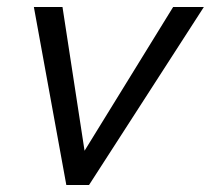

<svg xmlns="http://www.w3.org/2000/svg" viewBox="-20 -530 604 550"><path d="M170 0 77 -510H159L229 -54H195L476 -510H564L235 0Z"/></svg>

Font: Instrument Sans
Style: Italic
Weight: 400
Italic angle: -13°
Designer: Rodrigo Fuenzalida
Foundry: fragTYPE
Version: Version 1.000;gftools[0.9.28]